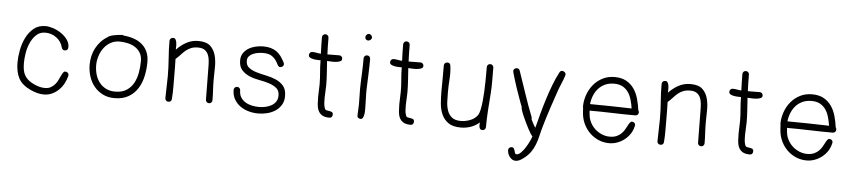

<svg xmlns="http://www.w3.org/2000/svg" viewBox="-48 -999 6778 1524"><g transform="rotate(5 3340.5 -237.0)"><path d="M492 -155Q492 -153 491.5 -151Q491 -149 491 -147Q483 -115 467 -85.5Q451 -56 427.5 -33.5Q404 -11 374.5 2.5Q345 16 310 16Q282 16 255 8.5Q228 1 202 -11Q133 -43 106.5 -93.5Q80 -144 80 -219Q80 -264 90 -317.5Q100 -371 123 -417.5Q146 -464 183.5 -495Q221 -526 277 -526Q305 -526 339 -514.5Q373 -503 402.5 -483Q432 -463 452 -435.5Q472 -408 472 -376Q472 -363 465.5 -355Q459 -347 445 -347Q426 -347 420 -368Q408 -416 368.5 -445Q329 -474 280 -474Q237 -474 208.5 -447Q180 -420 162.5 -381Q145 -342 138 -298Q131 -254 131 -221Q131 -191 135 -167Q139 -143 149.5 -123.5Q160 -104 178 -88Q196 -72 224 -59Q245 -49 267.5 -42.5Q290 -36 313 -36Q341 -36 360 -46.5Q379 -57 393 -73Q407 -89 416 -108Q425 -127 432.5 -143Q440 -159 447 -169.5Q454 -180 464 -180Q475 -180 483.5 -173Q492 -166 492 -155Z M1107 -312Q1107 -255 1095 -199.5Q1083 -144 1055.5 -100.5Q1028 -57 982.5 -30.5Q937 -4 871 -4Q818 -4 777.5 -24.5Q737 -45 709 -79Q681 -113 666.5 -158Q652 -203 652 -252Q652 -286 659.5 -319.5Q667 -353 682.5 -382.5Q698 -412 720.5 -437Q743 -462 773 -480Q779 -487 794 -492.5Q809 -498 827 -501.5Q845 -505 862 -507Q879 -509 888 -509Q898 -509 902 -505Q946 -501 983.5 -488Q1021 -475 1048.5 -451.5Q1076 -428 1091.5 -393.5Q1107 -359 1107 -312ZM1055 -316Q1055 -354 1039 -380.5Q1023 -407 997.5 -423.5Q972 -440 939 -447.5Q906 -455 873 -455Q833 -455 801.5 -437Q770 -419 748.5 -390Q727 -361 715.5 -324.5Q704 -288 704 -252Q704 -213 714.5 -177.5Q725 -142 746 -115Q767 -88 798.5 -72Q830 -56 872 -56Q927 -56 963 -79.5Q999 -103 1019 -140.5Q1039 -178 1047 -224Q1055 -270 1055 -316Z M1648 -55Q1648 -44 1640.5 -36.5Q1633 -29 1622 -29Q1611 -29 1603.5 -36.5Q1596 -44 1596 -55Q1596 -121 1594.5 -185Q1593 -249 1593 -315Q1593 -341 1590.5 -367.5Q1588 -394 1578.5 -415Q1569 -436 1550 -449Q1531 -462 1498 -462Q1465 -462 1442 -452.5Q1419 -443 1401 -428Q1383 -413 1366 -394Q1349 -375 1327 -356Q1328 -326 1328.5 -296Q1329 -266 1329 -236Q1329 -187 1329.5 -136.5Q1330 -86 1326 -37Q1324 -13 1300 -13Q1288 -13 1281 -20.5Q1274 -28 1274 -39Q1274 -84 1276 -127Q1278 -170 1278 -215Q1278 -285 1272.5 -354.5Q1267 -424 1267 -494Q1267 -506 1274.5 -513.5Q1282 -521 1295 -521Q1308 -521 1314 -510Q1320 -499 1322 -484Q1324 -469 1323.5 -454Q1323 -439 1323 -430Q1358 -467 1401 -490.5Q1444 -514 1496 -514Q1561 -514 1592 -484.5Q1623 -455 1634.5 -410Q1646 -365 1644.5 -313Q1643 -261 1643 -216Q1643 -174 1645.5 -135.5Q1648 -97 1648 -55Z M2219 -138Q2219 -97 2201 -67.5Q2183 -38 2154.5 -19Q2126 0 2090 9Q2054 18 2018 18Q1979 18 1941.5 7.5Q1904 -3 1874.5 -24Q1845 -45 1826.5 -77Q1808 -109 1808 -152Q1808 -163 1815.5 -170.5Q1823 -178 1834 -178Q1845 -178 1852.5 -170.5Q1860 -163 1860 -152Q1860 -119 1874.5 -96.5Q1889 -74 1912 -60Q1935 -46 1963.5 -40Q1992 -34 2020 -34Q2045 -34 2071 -39.5Q2097 -45 2118.5 -57Q2140 -69 2153.5 -89Q2167 -109 2167 -138Q2167 -177 2142.5 -197Q2118 -217 2082 -228.5Q2046 -240 2003 -247.5Q1960 -255 1924 -270.5Q1888 -286 1863.5 -313Q1839 -340 1839 -391Q1839 -424 1855.5 -448Q1872 -472 1897 -487Q1922 -502 1952.5 -509Q1983 -516 2012 -516Q2045 -516 2071 -509Q2097 -502 2117.5 -488Q2138 -474 2154 -452.5Q2170 -431 2185 -401Q2188 -395 2188 -389Q2188 -378 2179.5 -371Q2171 -364 2161 -364Q2147 -364 2139.5 -379.5Q2132 -395 2119.5 -414Q2107 -433 2083.5 -448.5Q2060 -464 2014 -464Q1997 -464 1975.5 -460.5Q1954 -457 1935.5 -449Q1917 -441 1904.5 -427Q1892 -413 1892 -391Q1892 -355 1916 -336.5Q1940 -318 1976.5 -307Q2013 -296 2055.5 -287.5Q2098 -279 2134.5 -263Q2171 -247 2195 -218.5Q2219 -190 2219 -138Z M2645 -472Q2645 -457 2629.5 -451Q2614 -445 2594 -443.5Q2574 -442 2554.5 -443.5Q2535 -445 2527 -445Q2530 -397 2533.5 -348Q2537 -299 2537 -251Q2537 -226 2535 -201.5Q2533 -177 2533 -151Q2533 -131 2534 -110Q2535 -89 2542 -69Q2546 -57 2557 -54.5Q2568 -52 2579.5 -50.5Q2591 -49 2600 -44.5Q2609 -40 2609 -24Q2609 -13 2602.5 -5.5Q2596 2 2585 2Q2547 2 2526 -11Q2505 -24 2495 -46Q2485 -68 2483 -96Q2481 -124 2481 -154Q2481 -179 2482.5 -203.5Q2484 -228 2484 -254Q2484 -302 2479.5 -350Q2475 -398 2475 -446Q2466 -446 2449.5 -446.5Q2433 -447 2417.5 -450Q2402 -453 2390.5 -459.5Q2379 -466 2379 -479Q2379 -490 2386 -498Q2393 -506 2405 -506Q2422 -506 2439 -502.5Q2456 -499 2473 -498Q2470 -564 2470 -629Q2470 -640 2477.5 -647.5Q2485 -655 2496 -655Q2507 -655 2514.5 -647.5Q2522 -640 2522 -629Q2522 -563 2525 -497Q2548 -497 2572 -497.5Q2596 -498 2620 -498Q2631 -498 2638 -490.5Q2645 -483 2645 -472Z M2866 -662Q2866 -651 2857 -643Q2848 -635 2837 -635Q2827 -635 2820 -642Q2813 -649 2813 -659Q2813 -670 2821 -679Q2829 -688 2840 -688Q2849 -688 2857.5 -679.5Q2866 -671 2866 -662ZM2866 -491Q2866 -431 2863.5 -370.5Q2861 -310 2859 -250Q2858 -218 2859.5 -186Q2861 -154 2861 -122Q2861 -112 2861.5 -93.5Q2862 -75 2860 -56.5Q2858 -38 2851.5 -24Q2845 -10 2832 -10Q2822 -10 2813.5 -16Q2805 -22 2805 -33Q2805 -56 2807 -78.5Q2809 -101 2809 -124Q2809 -155 2808 -185.5Q2807 -216 2807 -247Q2807 -276 2808.5 -305Q2810 -334 2811 -363Q2814 -427 2814 -491Q2814 -502 2821.5 -509.5Q2829 -517 2840 -517Q2851 -517 2858.5 -509.5Q2866 -502 2866 -491Z M3292 -472Q3292 -457 3276.5 -451Q3261 -445 3241 -443.5Q3221 -442 3201.5 -443.5Q3182 -445 3174 -445Q3177 -397 3180.5 -348Q3184 -299 3184 -251Q3184 -226 3182 -201.5Q3180 -177 3180 -151Q3180 -131 3181 -110Q3182 -89 3189 -69Q3193 -57 3204 -54.5Q3215 -52 3226.5 -50.5Q3238 -49 3247 -44.5Q3256 -40 3256 -24Q3256 -13 3249.5 -5.5Q3243 2 3232 2Q3194 2 3173 -11Q3152 -24 3142 -46Q3132 -68 3130 -96Q3128 -124 3128 -154Q3128 -179 3129.5 -203.5Q3131 -228 3131 -254Q3131 -302 3126.5 -350Q3122 -398 3122 -446Q3113 -446 3096.5 -446.5Q3080 -447 3064.5 -450Q3049 -453 3037.5 -459.5Q3026 -466 3026 -479Q3026 -490 3033 -498Q3040 -506 3052 -506Q3069 -506 3086 -502.5Q3103 -499 3120 -498Q3117 -564 3117 -629Q3117 -640 3124.5 -647.5Q3132 -655 3143 -655Q3154 -655 3161.5 -647.5Q3169 -640 3169 -629Q3169 -563 3172 -497Q3195 -497 3219 -497.5Q3243 -498 3267 -498Q3278 -498 3285 -490.5Q3292 -483 3292 -472Z M3846 -507Q3846 -453 3846.5 -401.5Q3847 -350 3843 -296Q3838 -230 3833.5 -164Q3829 -98 3829 -32Q3829 -21 3821.5 -13.5Q3814 -6 3803 -6Q3791 -6 3785.5 -12Q3780 -18 3778 -27Q3776 -36 3776.5 -46.5Q3777 -57 3778 -65Q3748 -38 3710 -24.5Q3672 -11 3630 -11Q3567 -11 3531.5 -35.5Q3496 -60 3478 -99.5Q3460 -139 3456 -188Q3452 -237 3452 -287Q3452 -338 3453 -388Q3454 -438 3453 -489Q3453 -501 3460.5 -508.5Q3468 -516 3480 -516Q3502 -516 3505 -493Q3512 -442 3508 -387Q3504 -332 3504 -280Q3504 -245 3505.5 -206.5Q3507 -168 3518 -136Q3529 -104 3554 -83.5Q3579 -63 3626 -63Q3662 -63 3699 -77Q3736 -91 3758 -121Q3768 -135 3774.5 -164.5Q3781 -194 3785 -231Q3789 -268 3791 -309.5Q3793 -351 3793.5 -389Q3794 -427 3794 -458V-507Q3794 -518 3801.5 -525.5Q3809 -533 3820 -533Q3831 -533 3838.5 -525.5Q3846 -518 3846 -507Z M4422 -503Q4422 -499 4420 -493Q4410 -461 4396 -429Q4382 -397 4371 -365Q4346 -293 4323 -223Q4300 -153 4279 -81Q4267 -40 4258.5 -2.5Q4250 35 4237 69Q4224 103 4202.5 133.5Q4181 164 4143 191Q4131 200 4116.5 207Q4102 214 4086 214Q4071 214 4059 206.5Q4047 199 4038 187Q4029 175 4024.5 161Q4020 147 4020 133Q4020 122 4028.5 115.5Q4037 109 4046 109Q4059 109 4064 117.5Q4069 126 4071.5 135.5Q4074 145 4077 153.5Q4080 162 4090 162Q4106 162 4124.5 143.5Q4143 125 4159 99.5Q4175 74 4187 48.5Q4199 23 4203 8Q4198 6 4188 -9.5Q4178 -25 4166 -48Q4154 -71 4141 -98Q4128 -125 4117.5 -149.5Q4107 -174 4101.5 -192Q4096 -210 4098 -216Q4094 -224 4086 -246.5Q4078 -269 4067.5 -298Q4057 -327 4046 -359.5Q4035 -392 4026.5 -420Q4018 -448 4012 -468.5Q4006 -489 4006 -495Q4006 -506 4014.5 -512.5Q4023 -519 4033 -519Q4051 -519 4057 -501Q4089 -410 4118 -322Q4147 -234 4183 -143Q4186 -134 4184 -126Q4192 -109 4200.5 -92.5Q4209 -76 4220 -61Q4233 -112 4249 -172Q4265 -232 4284 -292.5Q4303 -353 4325 -410.5Q4347 -468 4372 -515Q4379 -529 4393 -529Q4404 -529 4413 -521.5Q4422 -514 4422 -503Z M5028 -254Q5028 -243 5020.5 -235.5Q5013 -228 5002 -228Q4911 -228 4820.5 -231Q4730 -234 4637 -234L4640 -202Q4643 -169 4658 -140Q4673 -111 4696.5 -89.5Q4720 -68 4750.5 -55Q4781 -42 4814 -42Q4846 -42 4868.5 -52Q4891 -62 4906 -77Q4921 -92 4931 -109Q4941 -126 4948.5 -141Q4956 -156 4963.5 -166Q4971 -176 4980 -176Q4991 -176 4999 -169Q5007 -162 5007 -151Q5007 -150 5005 -142Q4998 -109 4980 -81.5Q4962 -54 4936 -33.5Q4910 -13 4878.5 -1.5Q4847 10 4814 10Q4770 10 4731.5 -6Q4693 -22 4663 -50Q4633 -78 4613.5 -115.5Q4594 -153 4588 -196Q4586 -210 4585.5 -223Q4585 -236 4584 -250Q4582 -258 4582 -260Q4582 -309 4598.5 -355.5Q4615 -402 4645 -438Q4675 -474 4717.5 -495.5Q4760 -517 4813 -517Q4868 -517 4905.5 -496Q4943 -475 4967 -440.5Q4991 -406 5003.5 -361.5Q5016 -317 5022 -271Q5028 -263 5028 -254ZM4968 -280Q4963 -314 4953.5 -347.5Q4944 -381 4927 -406.5Q4910 -432 4882.5 -448Q4855 -464 4813 -464Q4773 -464 4742 -450Q4711 -436 4689 -412Q4667 -388 4653.5 -355.5Q4640 -323 4636 -286Q4721 -286 4802.5 -284Q4884 -282 4968 -280Z M5569 -55Q5569 -44 5561.5 -36.5Q5554 -29 5543 -29Q5532 -29 5524.5 -36.5Q5517 -44 5517 -55Q5517 -121 5515.5 -185Q5514 -249 5514 -315Q5514 -341 5511.5 -367.5Q5509 -394 5499.5 -415Q5490 -436 5471 -449Q5452 -462 5419 -462Q5386 -462 5363 -452.5Q5340 -443 5322 -428Q5304 -413 5287 -394Q5270 -375 5248 -356Q5249 -326 5249.5 -296Q5250 -266 5250 -236Q5250 -187 5250.5 -136.5Q5251 -86 5247 -37Q5245 -13 5221 -13Q5209 -13 5202 -20.5Q5195 -28 5195 -39Q5195 -84 5197 -127Q5199 -170 5199 -215Q5199 -285 5193.5 -354.5Q5188 -424 5188 -494Q5188 -506 5195.5 -513.5Q5203 -521 5216 -521Q5229 -521 5235 -510Q5241 -499 5243 -484Q5245 -469 5244.5 -454Q5244 -439 5244 -430Q5279 -467 5322 -490.5Q5365 -514 5417 -514Q5482 -514 5513 -484.5Q5544 -455 5555.5 -410Q5567 -365 5565.5 -313Q5564 -261 5564 -216Q5564 -174 5566.5 -135.5Q5569 -97 5569 -55Z M5995 -472Q5995 -457 5979.5 -451Q5964 -445 5944 -443.5Q5924 -442 5904.5 -443.5Q5885 -445 5877 -445Q5880 -397 5883.5 -348Q5887 -299 5887 -251Q5887 -226 5885 -201.5Q5883 -177 5883 -151Q5883 -131 5884 -110Q5885 -89 5892 -69Q5896 -57 5907 -54.5Q5918 -52 5929.5 -50.5Q5941 -49 5950 -44.5Q5959 -40 5959 -24Q5959 -13 5952.5 -5.5Q5946 2 5935 2Q5897 2 5876 -11Q5855 -24 5845 -46Q5835 -68 5833 -96Q5831 -124 5831 -154Q5831 -179 5832.5 -203.5Q5834 -228 5834 -254Q5834 -302 5829.5 -350Q5825 -398 5825 -446Q5816 -446 5799.5 -446.5Q5783 -447 5767.5 -450Q5752 -453 5740.5 -459.5Q5729 -466 5729 -479Q5729 -490 5736 -498Q5743 -506 5755 -506Q5772 -506 5789 -502.5Q5806 -499 5823 -498Q5820 -564 5820 -629Q5820 -640 5827.5 -647.5Q5835 -655 5846 -655Q5857 -655 5864.5 -647.5Q5872 -640 5872 -629Q5872 -563 5875 -497Q5898 -497 5922 -497.5Q5946 -498 5970 -498Q5981 -498 5988 -490.5Q5995 -483 5995 -472Z M6601 -254Q6601 -243 6593.5 -235.5Q6586 -228 6575 -228Q6484 -228 6393.5 -231Q6303 -234 6210 -234L6213 -202Q6216 -169 6231 -140Q6246 -111 6269.5 -89.5Q6293 -68 6323.5 -55Q6354 -42 6387 -42Q6419 -42 6441.5 -52Q6464 -62 6479 -77Q6494 -92 6504 -109Q6514 -126 6521.5 -141Q6529 -156 6536.5 -166Q6544 -176 6553 -176Q6564 -176 6572 -169Q6580 -162 6580 -151Q6580 -150 6578 -142Q6571 -109 6553 -81.5Q6535 -54 6509 -33.5Q6483 -13 6451.5 -1.5Q6420 10 6387 10Q6343 10 6304.5 -6Q6266 -22 6236 -50Q6206 -78 6186.5 -115.5Q6167 -153 6161 -196Q6159 -210 6158.5 -223Q6158 -236 6157 -250Q6155 -258 6155 -260Q6155 -309 6171.5 -355.5Q6188 -402 6218 -438Q6248 -474 6290.5 -495.5Q6333 -517 6386 -517Q6441 -517 6478.5 -496Q6516 -475 6540 -440.5Q6564 -406 6576.5 -361.5Q6589 -317 6595 -271Q6601 -263 6601 -254ZM6541 -280Q6536 -314 6526.5 -347.5Q6517 -381 6500 -406.5Q6483 -432 6455.5 -448Q6428 -464 6386 -464Q6346 -464 6315 -450Q6284 -436 6262 -412Q6240 -388 6226.5 -355.5Q6213 -323 6209 -286Q6294 -286 6375.5 -284Q6457 -282 6541 -280Z"/></g></svg>

Font: Wynona
Style: Regular
Weight: 400
Italic angle: -12°
Designer: Kanati
Foundry: Kanati and Michael Everson
Version: Version 2.000